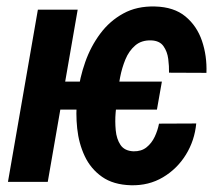

<svg xmlns="http://www.w3.org/2000/svg" viewBox="-20 -558 674 589"><path d="M476.6 -307.6 461.4 -221.7H116.7L131.8 -307.6ZM389.2 -93.8Q413.6 -93.3 429.4 -106Q445.3 -118.7 454.6 -138.4Q463.9 -158.2 467.8 -178.7L582 -179.2Q577.1 -127 550.3 -83.5Q523.4 -40 480 -14.2Q436.5 11.7 381.8 10.3Q327.6 8.8 293 -15.6Q258.3 -40 240 -78.9Q221.7 -117.7 216.8 -164.1Q211.9 -210.4 216.8 -254.9L218.8 -271Q224.6 -319.8 241.5 -367.7Q258.3 -415.5 287.4 -454.6Q316.4 -493.7 358.2 -516.6Q399.9 -539.6 455.6 -538.1Q513.7 -536.6 548.8 -507.6Q584 -478.5 599.6 -432.6Q615.2 -386.7 613.3 -334.5L498.5 -335Q499 -354.5 496.1 -377.2Q493.2 -399.9 481.4 -416.5Q469.7 -433.1 443.8 -434.1Q414.1 -435.1 394.8 -418.5Q375.5 -401.9 364.7 -375.7Q354 -349.6 348.6 -321.5Q343.3 -293.5 340.3 -271L338.9 -255.4Q336.9 -238.3 334.7 -211.9Q332.5 -185.5 335 -158.7Q337.4 -131.8 349.6 -113.5Q361.8 -95.2 389.2 -93.8ZM218.3 -528.3 126.5 0H4.4L96.2 -528.3Z"/></svg>

Font: Roboto Condensed SemiBold
Style: Italic
Weight: 600
Italic angle: -12°
Designer: Christian Robertson
Foundry: Google
Version: Version 3.008; 2023